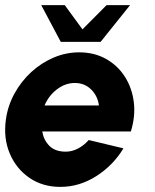

<svg xmlns="http://www.w3.org/2000/svg" viewBox="-28 -719 607 752"><path d="M208 13Q139 13 87.2 -22.5Q35.5 -58 10.2 -117.8Q-15 -177.5 -5 -250.5Q2.5 -305 28.8 -352.8Q55 -400.5 94.5 -436.8Q134 -473 182.2 -493.5Q230.5 -514 282 -514Q341 -514 386.8 -488.5Q432.5 -463 460.8 -419Q489 -375 496 -319.5Q503 -264 484.5 -204H137.5Q143 -170.5 165.2 -148Q187.5 -125.5 227.5 -125Q253 -124.5 277 -137Q301 -149.5 319.5 -170.5L455.5 -138Q415.5 -71.5 349.2 -29.2Q283 13 208 13ZM146.5 -306H359.5Q354.5 -343.5 328.8 -368.8Q303 -394 265 -394Q227.5 -394 195 -369Q162.5 -344 146.5 -306ZM210 -555 133.5 -699H225.5L295 -604L389.5 -699H481.5L366 -555Z"/></svg>

Font: Urbanist ExtraBold
Style: Italic
Weight: 800
Italic angle: -8°
Designer: Corey Hu
Foundry: Corey Hu
Version: Version 1.321; ttfautohint (v1.8.4.7-5d5b)